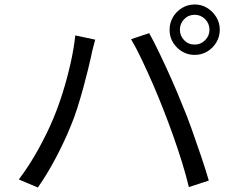

<svg xmlns="http://www.w3.org/2000/svg" viewBox="-20 -830 1040 857"><path d="M783 -697Q783 -670 802 -650.5Q821 -631 849 -631Q876 -631 895.5 -650.5Q915 -670 915 -697Q915 -725 895.5 -744.5Q876 -764 849 -764Q821 -764 802 -744.5Q783 -725 783 -697ZM737 -697Q737 -728 752 -753.5Q767 -779 792.5 -794.5Q818 -810 849 -810Q880 -810 905 -794.5Q930 -779 945.5 -753.5Q961 -728 961 -697Q961 -666 945.5 -640.5Q930 -615 905 -600Q880 -585 849 -585Q803 -585 770 -618Q737 -651 737 -697ZM218 -301Q240 -353 260 -417Q280 -481 295 -547.5Q310 -614 316 -672L405 -653Q401 -637 395.5 -617Q390 -597 387 -580Q382 -557 373 -520Q364 -483 352 -439Q340 -395 326 -350.5Q312 -306 296 -268Q268 -199 229.5 -126Q191 -53 149 7L64 -29Q111 -91 151.5 -164.5Q192 -238 218 -301ZM710 -339Q690 -391 664.5 -450Q639 -509 613 -563.5Q587 -618 565 -655L646 -682Q666 -646 692 -592Q718 -538 744.5 -478.5Q771 -419 792 -366Q813 -317 835.5 -254Q858 -191 878.5 -130Q899 -69 912 -24L823 5Q811 -46 792.5 -105.5Q774 -165 752.5 -225.5Q731 -286 710 -339Z"/></svg>

Font: Go Noto Kurrent-Regular
Style: Regular
Weight: 400
Designer: Monotype Design Team
Foundry: Monotype Imaging Inc.
Version: Version 2.012; ttfautohint (v1.8.4.7-5d5b)